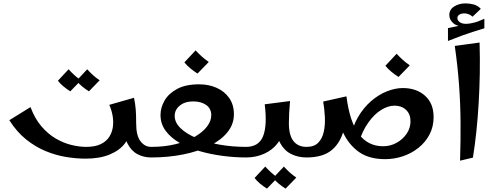

<svg xmlns="http://www.w3.org/2000/svg" viewBox="-20 -930 2925 1134"><path d="M485.5 7Q430 7 369.4 -3Q308.8 -13 248.5 -38Q188.2 -63 133.6 -107Q79 -151 35 -220L160.2 -297.5Q185.5 -229.5 224.5 -184Q263.5 -138.5 309.4 -111.8Q355.2 -85 402 -73.8Q448.8 -62.5 488.5 -62.5Q541.8 -62.5 575.1 -78.8Q608.5 -95 625.5 -122Q642.5 -149 646.8 -181.6Q651 -214.2 644.8 -248Q638.5 -281.8 625.5 -310.8L771.5 -352.5Q779.2 -315.5 781.8 -282.2Q784.2 -249 784.2 -202L747.8 -172Q747.8 -121.8 716.5 -81.4Q685.2 -41 626.8 -17Q568.2 7 485.5 7ZM872.5 0Q828 0 791.1 -19.9Q754.2 -39.8 732.2 -84Q710.2 -128.2 710.2 -202H784.2Q784.2 -129.5 809.6 -96Q835 -62.5 872.5 -62.5L892.5 -31.2ZM395.2 -390.5Q374.8 -403.2 355.4 -419.2Q336 -435.2 322 -453.2L385 -520.8Q402 -502.2 419.2 -486.4Q436.5 -470.5 458.5 -455.8ZM505.2 -390.5Q484.8 -403.2 465.4 -419.2Q446 -435.2 432 -453.2L495 -520.8Q512 -502.2 529.2 -486.4Q546.5 -470.5 568.5 -455.8Z M873 0V-62.5Q952 -62.5 1017 -78.5Q1082 -94.5 1129.2 -121.5Q1176.5 -148.5 1202.1 -181.8Q1227.8 -215 1227.8 -249.5Q1227.8 -288.8 1197.8 -309.9Q1167.8 -331 1121.2 -331Q1071.8 -331 1041.8 -306.2Q1011.8 -281.5 1011.8 -246Q1011.8 -206.2 1046.5 -172.8Q1081.2 -139.2 1140.8 -114.4Q1200.2 -89.5 1275.6 -76Q1351 -62.5 1433 -62.5L1453 -31.2L1433 0Q1365 0 1293.6 -9.5Q1222.2 -19 1156.9 -38Q1091.5 -57 1039.8 -87Q988 -117 958 -158Q928 -199 928 -251Q928 -294 951.6 -335.5Q975.2 -377 1025.6 -404.5Q1076 -432 1156.2 -432Q1212.8 -432 1259.1 -411.5Q1305.5 -391 1333.5 -351.5Q1361.5 -312 1361.5 -255Q1361.5 -195.8 1323 -148.5Q1284.5 -101.2 1216.5 -68.1Q1148.5 -35 1060.4 -17.5Q972.2 0 873 0ZM1146.5 -495.5Q1125 -509.2 1104.4 -526.2Q1083.8 -543.2 1069 -561.5L1135.2 -632.5Q1153.5 -612.8 1171.8 -596.4Q1190 -580 1213 -564Z M1433 0V-62.5Q1509 -62.5 1534 -126Q1559 -189.5 1543.5 -314L1693 -333.2Q1689.8 -296.2 1688 -264Q1686.2 -231.8 1686.2 -202L1648.5 -172Q1648.5 -121.8 1618.9 -82.9Q1589.2 -44 1540.4 -22Q1491.5 0 1433 0ZM1790.5 0Q1741 0 1700.4 -19.9Q1659.8 -39.8 1635.4 -84Q1611 -128.2 1611 -202H1686.2Q1686.2 -131.8 1713.1 -97.1Q1740 -62.5 1790.5 -62.5L1810.5 -31.2ZM1556.8 184Q1536.2 171.2 1516.9 155.4Q1497.5 139.5 1483.5 121.2L1546.5 53.8Q1563.5 72.2 1580.8 88.1Q1598 104 1620 118.8ZM1666.8 184Q1646.2 171.2 1626.9 155.4Q1607.5 139.5 1593.5 121.2L1656.5 53.8Q1673.5 72.2 1690.8 88.1Q1708 104 1730 118.8Z M2254.8 10Q2160.2 10 2100.6 -32Q2041 -74 2006.8 -146.2Q1972.5 -218.5 1955.2 -308L2026.2 -361Q2035.5 -286.8 2053.6 -231.2Q2071.8 -175.8 2098.8 -139.1Q2125.8 -102.5 2161.9 -84.4Q2198 -66.2 2243.2 -66.2Q2286 -66.2 2322.8 -86.8Q2359.5 -107.2 2382 -140.6Q2404.5 -174 2404.5 -213.2Q2404.5 -256.5 2378 -281.2Q2351.5 -306 2310.5 -306Q2272.2 -306 2231.5 -280.9Q2190.8 -255.8 2155.4 -206.2Q2120 -156.8 2097 -83L2049 -106Q2061 -181 2094 -237.5Q2127 -294 2171.5 -332.5Q2216 -371 2265 -390.5Q2314 -410 2359 -410Q2439.8 -410 2490.4 -364.5Q2541 -319 2541 -238.8Q2541 -181.5 2516.8 -135.5Q2492.5 -89.5 2451.6 -56.9Q2410.8 -24.2 2359.6 -7.1Q2308.5 10 2254.8 10ZM1791 0V-62.5Q1835.5 -62.5 1859.6 -87.2Q1883.8 -112 1892.4 -151.8Q1901 -191.5 1898.8 -238.4Q1896.5 -285.2 1888.8 -330.2L2026.2 -361Q2031.8 -251.2 2012.4 -170.1Q1993 -89 1940.4 -44.5Q1887.8 0 1791 0ZM2333.8 -475.5Q2312.2 -489.2 2291.6 -506.2Q2271 -523.2 2256.2 -541.5L2322.5 -612.5Q2340.8 -592.8 2359 -576.4Q2377.2 -560 2400.2 -544Z M2697.2 19Q2701 -99 2700.1 -209.5Q2699.2 -320 2691.1 -430.4Q2683 -540.8 2666 -658.8L2812.5 -678.8Q2815.2 -587 2813.8 -497.2Q2812.2 -407.5 2807.1 -320.8Q2802 -234 2793.5 -153.1Q2785 -72.2 2773.2 1ZM2747.8 -766 2729.8 -772Q2681.8 -772 2657.8 -792.5Q2633.8 -813 2633.8 -841Q2633.8 -874 2662.8 -892Q2691.8 -910 2728.8 -910Q2751.8 -910 2776.2 -904Q2800.8 -898 2819.8 -878L2771.2 -831.5Q2760.5 -841 2748.1 -846Q2735.8 -851 2720.2 -851Q2705.8 -851 2693.6 -844.1Q2681.5 -837.2 2681.5 -823.2Q2681.5 -806.2 2701.1 -795.6Q2720.8 -785 2759.8 -792Q2785.8 -797 2800.8 -802.5Q2815.8 -808 2840.8 -819V-768ZM2625.8 -688V-764Q2668.8 -773 2702.8 -780Q2736.8 -787 2769.8 -793Q2802.8 -799 2840.8 -805V-763Q2800.8 -751 2769.8 -740.9Q2738.8 -730.8 2705.8 -718.8Q2672.8 -706.8 2625.8 -688Z"/></svg>

Font: Marhey Light
Style: Regular
Weight: 300
Designer: Nur Syamsi & Bustanul Arifin
Foundry: Namelatype
Version: Version 1.000